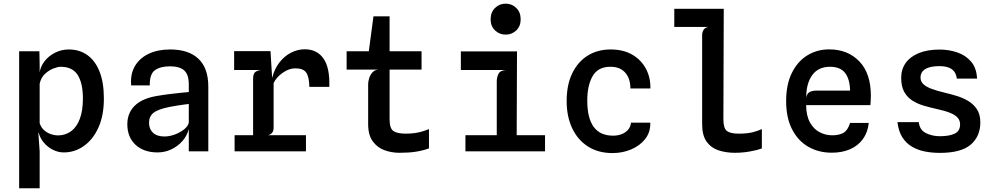

<svg xmlns="http://www.w3.org/2000/svg" viewBox="-20 -826 5440 1048"><path d="M84.5 201.5V-546H195L196.5 -472V-124L189.5 -97.5L196.5 0.5V201.5ZM356 -556Q414 -556 457 -525.2Q500 -494.5 523.5 -435Q547 -375.5 547 -288Q547 -195 517 -129.2Q487 -63.5 437.2 -28.8Q387.5 6 328.5 6Q298 6 269.2 -8.2Q240.5 -22.5 219.5 -47.2Q198.5 -72 190.5 -103.5L154.5 -119.5L193 -168Q198.5 -138 215.8 -120.2Q233 -102.5 255 -94.8Q277 -87 296.5 -87Q337 -87 367.8 -109.5Q398.5 -132 415.5 -176.8Q432.5 -221.5 432.5 -288.5Q432.5 -371.5 404.2 -416.5Q376 -461.5 310.5 -461.5Q295.5 -461.5 271 -452Q246.5 -442.5 225 -422.2Q203.5 -402 196.5 -369L191.5 -412L196 -428Q200.5 -462.5 223 -491.5Q245.5 -520.5 280.2 -538.2Q315 -556 356 -556Z M840 6Q765 6 720 -35.5Q675 -77 675 -148Q675 -208.5 714.5 -248Q754 -287.5 832 -301.5Q869 -308 905.2 -312.5Q941.5 -317 969.8 -319.8Q998 -322.5 1010.5 -323.5V-365.5Q1010.5 -419.5 985.2 -441.8Q960 -464 908 -464Q856 -464 826.2 -443.2Q796.5 -422.5 797.5 -360H696Q690.5 -420.5 716 -464.5Q741.5 -508.5 791.2 -532.2Q841 -556 908.5 -556Q1009.5 -556 1063.2 -505.2Q1117 -454.5 1117 -353V0H1010.5V-121.5Q1001 -85 975.8 -56.2Q950.5 -27.5 915.2 -10.8Q880 6 840 6ZM878 -81Q905 -81 934 -91.8Q963 -102.5 984.8 -119.8Q1006.5 -137 1010.5 -156.5V-258.5Q1003.5 -258 984.5 -255.2Q965.5 -252.5 944 -249.2Q922.5 -246 906 -242.5Q843 -230 818.2 -210.5Q793.5 -191 793.5 -156Q793.5 -121.5 815.2 -101.2Q837 -81 878 -81Z M1260.5 0V-88H1650V0ZM1258 -444V-547H1422V-444ZM1361.5 -10V-396Q1361.5 -421 1371.5 -431Q1381.5 -441 1405.5 -444L1361.5 -486V-547H1456.5L1465.5 -400Q1477 -448 1503.8 -483.2Q1530.5 -518.5 1567.2 -537.8Q1604 -557 1643.5 -557Q1710 -557 1745.5 -506.8Q1781 -456.5 1777.5 -352H1668.5Q1667.5 -406.5 1651.5 -429.8Q1635.5 -453 1591.5 -453Q1557.5 -453 1522.8 -428.5Q1488 -404 1473.5 -372.5V-129.5Q1473.5 -111.5 1465.8 -101.8Q1458 -92 1443 -88L1473.5 -66.5V-10Z M2159.5 8Q2118 8 2079 -6Q2040 -20 2014.8 -54.2Q1989.5 -88.5 1989.5 -148.5V-368Q1989.5 -378.5 1994.2 -396Q1999 -413.5 2010.8 -428.5Q2022.5 -443.5 2044 -446L1989.5 -524L1992 -538L2018.5 -737H2106.5V-175.5Q2106.5 -124.5 2127.8 -110.5Q2149 -96.5 2195.5 -96.5Q2223 -96.5 2245 -99.8Q2267 -103 2285.8 -108.8Q2304.5 -114.5 2321.5 -121.5V-16Q2286.5 -3.5 2249 2.2Q2211.5 8 2159.5 8ZM1872 -446V-546H2281V-446Z M2691.5 -15V-382Q2691.5 -404 2701 -423Q2710.5 -442 2742.5 -444L2691.5 -466.5L2686 -510L2802 -545.5L2800 -15ZM2520.5 0V-88H2955V0ZM2495.5 -444V-545.5H2802L2764.5 -444ZM2740 -637Q2706 -637 2682 -660Q2658 -683 2658 -720.5Q2658 -759 2682 -782.5Q2706 -806 2740 -806Q2774 -806 2798 -782.5Q2822 -759 2822 -720.5Q2822 -683 2798 -660Q2774 -637 2740 -637Z M3323.5 9.5Q3245.5 9.5 3189.5 -26.2Q3133.5 -62 3103.2 -126Q3073 -190 3073 -274.5Q3073 -363.5 3103.8 -426.5Q3134.5 -489.5 3188.5 -522.8Q3242.5 -556 3312.5 -556Q3384 -556 3433 -526.5Q3482 -497 3506.8 -448.8Q3531.5 -400.5 3530 -343H3421Q3421 -369 3414.2 -390.5Q3407.5 -412 3394 -428Q3380.5 -444 3360.2 -452.8Q3340 -461.5 3313 -461.5Q3244.5 -462 3215 -411Q3185.5 -360 3185.5 -277Q3185.5 -181.5 3220.5 -133.5Q3255.5 -85.5 3326.5 -85.5Q3353 -85.5 3374.5 -94.2Q3396 -103 3409.2 -119Q3422.5 -135 3424 -156.5H3529.5Q3531 -104.5 3501.5 -67.2Q3472 -30 3424.5 -10.2Q3377 9.5 3323.5 9.5Z M3991 8Q3944 8 3903.2 -5Q3862.5 -18 3837.5 -52Q3812.5 -86 3812.5 -148.5V-632Q3812.5 -652.5 3821.5 -664.8Q3830.5 -677 3847.5 -679H3660.5V-778H3930.5L3928.5 -175.5Q3928.5 -125.5 3947.8 -111Q3967 -96.5 4012 -96.5Q4056 -96.5 4085.8 -103.5Q4115.5 -110.5 4138.5 -121.5V-16Q4110.5 -5.5 4070.8 1.2Q4031 8 3991 8Z M4520 7.5Q4448.5 7.5 4392.2 -24.8Q4336 -57 4303.5 -120Q4271 -183 4271 -274.5Q4271 -364.5 4302 -427.5Q4333 -490.5 4386.2 -523.5Q4439.5 -556.5 4506 -556.5Q4607.5 -556.5 4670.5 -491Q4733.5 -425.5 4733.5 -303Q4733.5 -286 4732.5 -276.2Q4731.5 -266.5 4731 -252H4380Q4381 -192.5 4401.8 -156.2Q4422.5 -120 4454.8 -103.8Q4487 -87.5 4522 -87.5Q4560.5 -87.5 4584 -101Q4607.5 -114.5 4620 -155H4722Q4716.5 -103 4689.8 -66.5Q4663 -30 4619.5 -11.2Q4576 7.5 4520 7.5ZM4380.5 -293.5Q4384.5 -315.5 4399 -323.5Q4413.5 -331.5 4439 -331.5H4620Q4618.5 -395 4592.5 -428.2Q4566.5 -461.5 4510 -461.5Q4446.5 -461.5 4413.5 -416Q4380.5 -370.5 4380.5 -293.5Z M5109.5 8.5Q5068 8.5 5029.2 1Q4990.5 -6.5 4958.5 -25Q4926.5 -43.5 4905.5 -76.2Q4884.5 -109 4878.5 -159.5H4995Q4999.5 -117 5033.5 -99.8Q5067.5 -82.5 5110.5 -82.5Q5161.5 -82.5 5191 -96.5Q5220.5 -110.5 5220.5 -147Q5220.5 -168.5 5207 -183.8Q5193.5 -199 5165.5 -210.2Q5137.5 -221.5 5093.5 -231Q5057 -239 5022.2 -249.2Q4987.5 -259.5 4959.8 -277.2Q4932 -295 4915.5 -324.5Q4899 -354 4899 -401Q4899 -448.5 4924 -483Q4949 -517.5 4996 -536.5Q5043 -555.5 5108.5 -555.5Q5159.5 -555.5 5205 -540Q5250.5 -524.5 5280.5 -489.8Q5310.5 -455 5313 -397H5202.5Q5200 -421 5188 -436Q5176 -451 5155.8 -458Q5135.5 -465 5108 -465Q5074.5 -465 5051.5 -458Q5028.5 -451 5016.5 -437.2Q5004.5 -423.5 5004.5 -402.5Q5004.5 -382 5019.5 -367.2Q5034.5 -352.5 5064.5 -341.2Q5094.5 -330 5139 -319.5Q5166.5 -313 5199.5 -303.2Q5232.5 -293.5 5262.5 -276.2Q5292.5 -259 5311.8 -230.5Q5331 -202 5331 -158.5Q5331 -81.5 5278.5 -36.5Q5226 8.5 5109.5 8.5Z"/></svg>

Font: Spline Sans Mono Medium
Style: Regular
Weight: 500
Monospace: yes
Version: Version 1.004